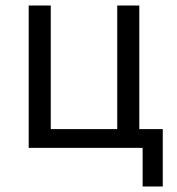

<svg xmlns="http://www.w3.org/2000/svg" viewBox="-20 -536 640 696"><path d="M497 0H84V-516H164V-68H405V-516H485V-68H570V140H497Z"/></svg>

Font: IBM Plaex Mono
Style: Regular
Weight: 400
Designer: Mike Abbink, Paul van der Laan, Pieter van Rosmalen
Foundry: Bold Monday
Version: Version 2.003